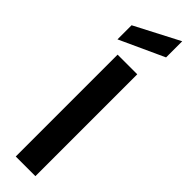

<svg xmlns="http://www.w3.org/2000/svg" viewBox="-331 -950 933 933"><g transform="rotate(45 135.5 -484.0)"><path d="M244 -968V-857L15 -752V-849ZM68 -700H203V0H68Z"/></g></svg>

Font: Albert Sans
Style: Bold
Weight: 700
Designer: Andreas Rasmussen
Foundry: a.Foundry
Version: Version 1.025